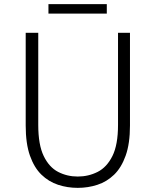

<svg xmlns="http://www.w3.org/2000/svg" viewBox="-20 -886 745 919"><path d="M352.1 13.2Q302.7 13.2 258.1 -1.5Q213.4 -16.1 178.5 -49.8Q143.6 -83.5 123.3 -141.1Q103 -198.7 103 -285.2V-729H163.1V-288.1Q163.1 -192.9 189.2 -139.2Q215.3 -85.4 258.3 -63.2Q301.3 -41 352.1 -41Q403.3 -41 447.3 -63.2Q491.2 -85.4 518.1 -139.2Q544.9 -192.9 544.9 -288.1V-729H602.1V-285.2Q602.1 -198.7 581.5 -141.1Q561 -83.5 526.1 -49.8Q491.2 -16.1 446.3 -1.5Q401.4 13.2 352.1 13.2ZM211.9 -820.8V-866.2H491.2V-820.8Z"/></svg>

Font: Source Han Sans CN Light
Style: Regular
Weight: 300
Designer: Ryoko NISHIZUKA  (kana, bopomofo & ideographs); Paul D. Hunt (Latin, Greek & Cyrillic); Sandoll Communications , Soo-you
Foundry: Adobe
Version: Version 2.000;hotconv 1.0.107;makeotfexe 2.5.65593